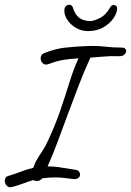

<svg xmlns="http://www.w3.org/2000/svg" viewBox="-62 -765 548 803"><path d="M-11 17Q-25 21 -33.5 12Q-42 3 -42 -8Q-42 -26 -25 -30Q3 -38 25 -47Q47 -56 77 -63Q85 -86 94 -100Q104 -117 115.5 -134Q127 -151 137 -173Q169 -241 190 -302.5Q211 -364 228 -419Q245 -474 266 -521Q231 -519 203 -514.5Q175 -510 141 -497Q135 -495 131 -495Q121 -495 114.5 -503Q108 -511 108 -521Q108 -528 111.5 -534Q115 -540 123 -543Q169 -561 208 -565.5Q247 -570 294 -572Q301 -572 307 -572.5Q313 -573 319 -573Q354 -573 382.5 -569.5Q411 -566 446 -566Q457 -566 461.5 -561.5Q466 -557 466 -552Q466 -545 459 -537.5Q452 -530 438 -530Q398 -531 373 -528.5Q348 -526 316 -524Q292 -472 268.5 -411Q245 -350 222 -288Q199 -226 178 -169.5Q157 -113 137 -69Q168 -69 195.5 -64Q223 -59 252 -55Q263 -54 268 -48Q273 -42 273 -35Q273 -27 266 -21Q259 -15 246 -16Q224 -19 205.5 -21Q187 -23 167 -23Q155 -23 141.5 -22Q128 -21 114 -19Q106 -8 92 -8Q83 -8 78 -12Q57 -6 37.5 1.5Q18 9 -11 17ZM306 -635Q278 -635 255.5 -648.5Q233 -662 220 -681.5Q207 -701 207 -720Q207 -733 213.5 -739Q220 -745 227 -745Q239 -745 243 -733Q252 -703 270 -690Q288 -677 316 -677Q330 -677 355.5 -689.5Q381 -702 400 -736Q405 -744 414 -744Q419 -744 423.5 -740.5Q428 -737 428 -731Q428 -711 412.5 -688.5Q397 -666 370 -650.5Q343 -635 306 -635Z"/></svg>

Font: Grape Nuts
Style: Regular
Weight: 400
Designer: Robert E. Leuschke
Foundry: Robert E. Leuschke
Version: Version 1.010; ttfautohint (v1.8.3)